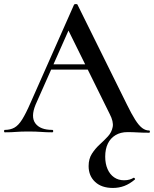

<svg xmlns="http://www.w3.org/2000/svg" viewBox="-26 -654 761 949"><path d="M532 275Q476 275 444 245Q412 215 412 167Q412 131 428.5 105.5Q445 80 467 60Q489 40 507.5 20Q526 0 531 -26.5Q536 -53 516 -91L307 -514L348 -583L150 -137Q125 -76 149 -44Q173 -12 232 -12Q237 -12 237 -6Q237 0 232 0Q202 0 177 -2Q152 -4 114 -4Q76 -4 53.5 -2Q31 0 -2 0Q-6 0 -6 -6Q-6 -12 -2 -12Q25 -12 45 -23Q65 -34 83.5 -63.5Q102 -93 125 -146L340 -631Q342 -634 349 -634Q356 -634 357 -631L602 -136Q624 -91 642 -62.5Q660 -34 676.5 -21.5Q693 -9 711 -9Q715 -9 715 -3.5Q715 2 711 2Q678 2 654 0.5Q630 -1 604 -1Q570 -1 545 14Q520 29 507 56Q494 83 494 120Q494 155 505.5 181.5Q517 208 538 222.5Q559 237 587 237Q603 237 614.5 233.5Q626 230 634 225Q636 223 639.5 227Q643 231 641 233Q615 255 588.5 265Q562 275 532 275ZM217 -310 232 -336H438L445 -310Z"/></svg>

Font: Cormorant SemiBold
Style: Regular
Weight: 600
Designer: Christian Thalmann (Catharsis Fonts)
Foundry: Catharsis Fonts
Version: Version 4.000